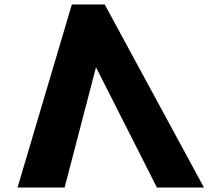

<svg xmlns="http://www.w3.org/2000/svg" viewBox="-20 -845 998 865"><path d="M451.7 -825H303.7L59 0H271L412.5 -542L687 0H899Z"/></svg>

Font: Hussar
Style: BdOpOblOne
Weight: 700
Foundry: Cannot Into Space Fonts
Version: Version 2.00